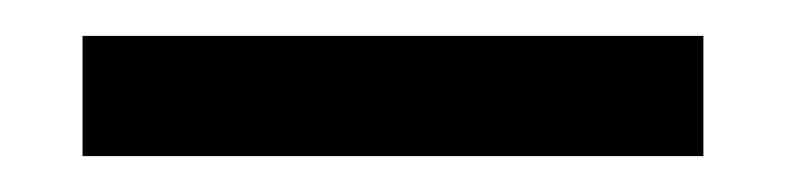

<svg xmlns="http://www.w3.org/2000/svg" viewBox="-20 -707 438 107"><path d="M26 -620V-687H372V-620Z"/></svg>

Font: Kalnia Thin SemiBold
Style: Regular
Weight: 600
Version: Version 1.105